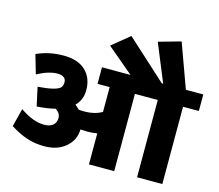

<svg xmlns="http://www.w3.org/2000/svg" viewBox="-128 -1126 1472 1292"><g transform="rotate(15 608.0 -480.5)"><path d="M594.5 0V-215.9Q558.1 -210.3 530.3 -210.3Q502.5 -210.3 478.3 -211.8Q477.2 -138.5 420.4 -89.2Q363.5 -39.9 271.5 -39.9Q205.3 -39.9 148.1 -59.2Q91 -78.4 32.4 -116.3L64.7 -242.7Q156.2 -179.5 233.6 -179.5Q273.5 -179.5 294.7 -197.9Q316 -216.4 316 -248.7Q316 -281.1 281.6 -303.8Q230.5 -290.7 165.8 -286.1L153.7 -285.1L125.4 -415.1Q258.3 -425.2 282.1 -455Q292.7 -468.7 292.7 -490.4Q292.7 -512.1 277.3 -523.8Q261.9 -535.4 233.1 -535.4Q172.9 -535.4 92.5 -492.4L54.1 -623.9Q140.5 -663.3 240.9 -663.3Q341.3 -663.3 394.6 -613Q447.9 -562.7 447.9 -476.7Q447.9 -409 402.4 -365Q419.1 -352.4 432.3 -337.7Q449.9 -335.7 474.2 -335.7Q542.5 -335.7 594.5 -365.5V-538.4H510.1V-653.7H708.8L524.8 -808.9L647.1 -908.5L926.7 -653.7H936.3L828.1 -917.1L982.8 -960.6L1094.5 -653.7H1215.9V-538.4H1105.7V0H929.7V-538.4H770.5V0Z"/></g></svg>

Font: Khula ExtraBold
Style: Regular
Weight: 800
Designer: Erin McLaughlin, Steve Matteson
Version: Version 1.002;PS 1.0;hotconv 1.0.72;makeotf.lib2.5.5900; ttf